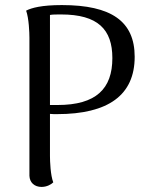

<svg xmlns="http://www.w3.org/2000/svg" viewBox="-20 -726 599 757"><path d="M224 -706C144 -706 104 -695 83 -684C94 -654 96 -597 96 -577V-33C97 -6 116 11 144 11C166 11 183 0 190 -7C179 -35 177 -90 177 -111V-277C186 -276 194 -276 205 -276C407 -276 511 -351 511 -502C511 -642 419 -706 224 -706ZM207 -312H177V-667C186 -669 202 -669 221 -669C366 -669 423 -610 423 -497C423 -376 359 -312 207 -312Z"/></svg>

Font: Arima Koshi
Style: Regular
Weight: 400
Designer: Joana Correia and Natanael Gama
Foundry: NDISCOVER
Version: Version 1.019;PS 001.019;hotconv 1.0.88;makeotf.lib2.5.64775